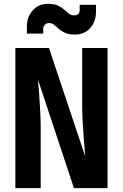

<svg xmlns="http://www.w3.org/2000/svg" viewBox="-20 -980 640 1000"><path d="M60 0V-730H235L424 -165Q421 -202 417 -250.5Q413 -299 410.5 -347.5Q408 -396 408 -430V-730H540V0H365L178 -565Q181 -533 184 -489Q187 -445 189.5 -400Q192 -355 192 -320V0ZM370 -800Q338 -800 318.5 -809Q299 -818 286 -830Q273 -842 261.5 -851Q250 -860 235 -860Q222 -860 213.5 -851Q205 -842 205 -827V-805H120V-840Q120 -892 150.5 -926Q181 -960 230 -960Q262 -960 281.5 -951Q301 -942 314 -930Q327 -918 338.5 -909Q350 -900 365 -900Q395 -900 395 -928V-955H480V-920Q480 -868 450 -834Q420 -800 370 -800Z"/></svg>

Font: NKDuy Mono ExtraBold
Style: Regular
Weight: 800
Monospace: yes
Designer: NKDuy
Foundry: NKDuy
Version: Version 2.251; ttfautohint (v1.8.4.7-5d5b)